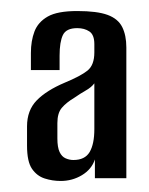

<svg xmlns="http://www.w3.org/2000/svg" viewBox="-20 -587 270 348"><path d="M90 -259Q75 -259 61 -263.5Q47 -268 38 -281Q29 -294 29 -323V-358Q29 -387 46.5 -405Q64 -423 97 -437Q126 -449 138.5 -459Q151 -469 151 -492V-507Q151 -524 142 -530Q133 -536 120 -536Q100 -536 94 -523.5Q88 -511 88 -486V-460H36V-491Q36 -513 42.5 -530Q49 -547 66.5 -557Q84 -567 120 -567Q156 -567 175 -560Q194 -553 201.5 -538Q209 -523 209 -501V-264H152V-298Q146 -280 128.5 -269.5Q111 -259 90 -259ZM113 -297Q134 -297 142.5 -311.5Q151 -326 151 -353V-436Q146 -429 135.5 -423Q125 -417 115 -410Q100 -401 92 -391.5Q84 -382 84 -364V-336Q84 -320 88 -311.5Q92 -303 99 -300Q106 -297 113 -297Z"/></svg>

Font: Alumni Sans SemiBold
Style: Regular
Weight: 600
Designer: Robert E. Leuschke
Foundry: Robert E. Leuschke
Version: Version 1.018